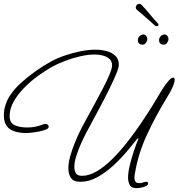

<svg xmlns="http://www.w3.org/2000/svg" viewBox="-26 -946 927 997"><path d="M684 31Q656 31 647.5 14Q639 -3 639 -23Q639 -51 648 -88.5Q657 -126 669.5 -163Q682 -200 693 -226L689 -228Q667 -200 634.5 -161.5Q602 -123 562.5 -86.5Q523 -50 479.5 -26Q436 -2 392 -2Q355 -2 342 -22.5Q329 -43 329 -71Q329 -100 338.5 -134.5Q348 -169 362 -203Q376 -237 389 -264Q398 -283 417.5 -318.5Q437 -354 460.5 -397Q484 -440 506 -482Q528 -524 542 -557.5Q556 -591 556 -606Q556 -628 542.5 -640Q529 -652 508.5 -657.5Q488 -663 467 -663Q432 -663 392 -654Q352 -645 314 -630.5Q276 -616 246 -600Q212 -581 173.5 -553.5Q135 -526 101 -491.5Q67 -457 45.5 -419.5Q24 -382 24 -344Q24 -307 51 -295.5Q78 -284 115 -284Q160 -284 200 -301Q206 -303 209 -303Q217 -303 222 -298.5Q227 -294 227 -288Q227 -279 212 -273Q197 -267 176 -263Q155 -259 136.5 -257Q118 -255 111 -255Q56 -255 25 -276Q-6 -297 -6 -348Q-6 -375 3 -402.5Q12 -430 28 -453Q49 -485 84.5 -517Q120 -549 160.5 -577.5Q201 -606 236 -625Q268 -643 308.5 -657Q349 -671 391 -679.5Q433 -688 471 -688Q499 -688 526.5 -681Q554 -674 572.5 -657Q591 -640 591 -610Q591 -594 576.5 -559.5Q562 -525 540 -480.5Q518 -436 494 -391Q470 -346 450 -309Q430 -272 420 -253Q408 -230 394 -198.5Q380 -167 370 -135.5Q360 -104 360 -78Q360 -60 368 -46.5Q376 -33 400 -33Q437 -33 477.5 -57Q518 -81 558 -121Q598 -161 636 -209.5Q674 -258 707 -307Q740 -356 766 -398Q792 -440 807 -466Q811 -473 823 -491.5Q835 -510 849.5 -526.5Q864 -543 874 -543Q879 -543 880 -539Q881 -535 881 -532Q881 -519 873 -500Q865 -481 854.5 -462.5Q844 -444 837 -433Q782 -343 737 -246Q692 -149 675 -48Q674 -42 673 -36Q672 -30 672 -23Q672 -12 677 -3.5Q682 5 697 5Q708 5 716.5 1.5Q725 -2 734 -2Q743 -2 743 6Q743 15 731.5 20.5Q720 26 706 28.5Q692 31 684 31ZM714 -714Q704 -714 697 -719.5Q690 -725 690 -738Q690 -750 699 -758.5Q708 -767 718 -767Q727 -767 733 -759.5Q739 -752 739 -744Q739 -734 732 -724Q725 -714 714 -714ZM824 -714Q814 -714 807 -719.5Q800 -725 800 -738Q800 -750 809 -758.5Q818 -767 828 -767Q837 -767 843 -759.5Q849 -752 849 -744Q849 -734 842 -724Q835 -714 824 -714ZM788 -810Q784 -810 779 -813Q761 -828 736 -851Q711 -874 686 -894Q679 -900 679 -907Q679 -915 684.5 -920.5Q690 -926 697 -926Q704 -926 709 -921Q730 -899 753.5 -870.5Q777 -842 794 -824Q797 -821 797 -818Q797 -810 788 -810Z"/></svg>

Font: Ms Madi
Style: Regular
Weight: 400
Designer: Robert E. Leuschke
Foundry: Robert E. Leuschke
Version: Version 1.010; ttfautohint (v1.8.3)